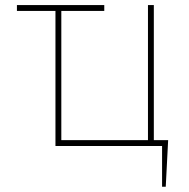

<svg xmlns="http://www.w3.org/2000/svg" viewBox="-20 -565 732 743"><path d="M45.5 -522.7V-545.5H383.5V-522.7H217.3V-22.7H552.6V-545.5H575.3V-22.7H630.7L621.4 157.7H607.2V0H194.6V-522.7Z"/></svg>

Font: Inter P Thin
Style: Regular
Weight: 100
Designer: Rasmus Andersson
Foundry: rsms
Version: Version 3.018;git-588b23468